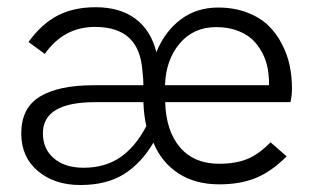

<svg xmlns="http://www.w3.org/2000/svg" viewBox="-20 -515 890 542"><path d="M206.5 7.3Q133.8 7.3 86.9 -32.2Q40 -71.8 40 -138.2Q40 -210.4 92.8 -242.4Q145.5 -274.4 245.1 -274.4H384.8Q384.8 -292 382.3 -311.5Q378.4 -376 345.2 -407.5Q312 -439 248 -439Q160.2 -439 106.4 -362.8L60.5 -396.5Q97.2 -447.3 142.3 -470.9Q187.5 -494.6 250 -494.6Q318.8 -494.6 362.5 -461.9Q406.2 -429.2 421.4 -367.7Q445.3 -426.3 490 -460Q534.7 -493.7 595.7 -493.7Q641.1 -493.7 677.5 -479.7Q713.9 -465.8 737.1 -443.4Q760.3 -420.9 775.9 -390.6Q791.5 -360.4 797.9 -329.3Q804.2 -298.3 804.2 -265.1Q804.2 -244.1 799.8 -226.6H446.3Q448.7 -145 488.3 -98.9Q527.8 -52.7 598.6 -52.7Q645.5 -52.7 678.2 -66.2Q710.9 -79.6 743.7 -113.3L789.1 -73.7Q746.6 -30.8 702.4 -12.7Q658.2 5.4 599.1 5.4Q531.2 5.4 483.6 -25.6Q436 -56.6 413.1 -112.3Q378.9 -54.2 329.8 -23.4Q280.8 7.3 206.5 7.3ZM445.8 -274.4H739.3Q740.2 -288.6 737.8 -307.1Q735.4 -332 725.8 -354.5Q716.3 -377 699.5 -396.2Q682.6 -415.5 654.3 -427Q626 -438.5 590.3 -438.5Q526.4 -438.5 487.3 -392.3Q448.2 -346.2 445.8 -274.4ZM215.8 -41.5Q276.4 -41.5 319.3 -70.8Q362.3 -100.1 393.1 -159.2Q386.2 -188 384.8 -226.6H248.5Q101.1 -226.6 101.1 -138.7Q101.1 -94.7 132.1 -68.1Q163.1 -41.5 215.8 -41.5Z"/></svg>

Font: HK Grotesk Legacy
Style: Regular
Weight: 400
Designer: Alfredo Marco Pradil
Foundry: Hanken Design Co.
Version: Version 2.022;PS 002.022;hotconv 1.0.88;makeotf.lib2.5.64775